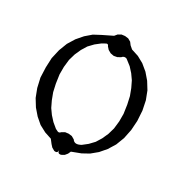

<svg xmlns="http://www.w3.org/2000/svg" viewBox="-131 -643 761 778"><g transform="rotate(30 250.0 -253.5)"><path d="M22.5 -256.8 24.4 -300.8 34.2 -343.8 48.8 -381.8 69.3 -415 93.8 -443.4 121.1 -466.8 152.3 -483.4 198.2 -505.9 208 -517.6 221.7 -525.4 237.3 -527.3 252.9 -525.4 266.6 -517.6 275.4 -505.9 289.1 -494.1 322.3 -483.4 352.5 -466.8 380.9 -443.4 405.3 -415 425.8 -381.8 440.4 -343.8 449.2 -300.8 452.1 -253.9 449.2 -210 440.4 -167 425.8 -128.9 405.3 -95.7 380.9 -67.4 352.5 -43.9 322.3 -27.3 281.2 -11.7 275.4 1 266.6 11.7 252.9 19.5Q237.3 22.5 237.3 6.8Q237.3 22.5 221.7 19.5L208 11.7L198.2 1L184.6 -16.6L152.3 -27.3L121.1 -43.9L93.8 -67.4L69.3 -95.7L48.8 -128.9L34.2 -167L24.4 -210ZM237.3 -7.8V-9.8ZM266.6 -60.5Q278.3 -42 305.7 -57.6L328.1 -75.2L348.6 -96.7L364.3 -122.1L377 -150.4L385.7 -180.7L389.6 -215.8V-251L383.8 -291L376 -326.2L364.3 -357.4L350.6 -385.7L334 -409.2L314.5 -430.7L288.1 -451.2Q275.4 -456.1 266.6 -445.3L252.9 -437.5L237.3 -434.6L221.7 -437.5L208 -445.3L198.2 -456.1Q194.3 -467.8 184.6 -461.9L168.9 -453.1L146.5 -435.5L126 -414.1L110.4 -388.7L97.7 -360.4L88.9 -330.1L85 -294.9V-259.8L90.8 -219.7L98.6 -184.6L110.4 -153.3L124 -125L140.6 -101.6L160.2 -80.1L182.6 -61.5L192.4 -56.6Q201.2 -51.8 208 -60.5L221.7 -68.4L237.3 -70.3L252.9 -68.4Z"/></g></svg>

Font: B2 Hana
Style: Regular
Weight: 500
Version: 2020-08-05; (max)